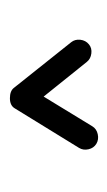

<svg xmlns="http://www.w3.org/2000/svg" viewBox="67 -834 221 395"><g transform="rotate(-90 177.5 -636.5)"><path d="M79.1 -548.8Q70.3 -554.2 67.9 -564.9Q65.4 -575.7 70.8 -584.5L151.9 -716.3Q157.7 -726.6 172.9 -726.6Q188 -726.6 194.3 -718.3L288.1 -600.6Q294.4 -592.8 293.2 -581.8Q292 -570.8 283.7 -564Q275.9 -557.6 264.9 -559.1Q253.9 -560.5 247.6 -568.4L176.3 -657.2L115.2 -557.1Q109.9 -548.3 98.9 -545.9Q87.9 -543.5 79.1 -548.8Z"/></g></svg>

Font: Mikhak-DS1-FD Medium
Style: Regular
Weight: 500
Designer: Amin Abedi
Version: Version 3.2